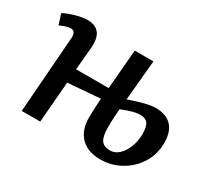

<svg xmlns="http://www.w3.org/2000/svg" viewBox="-110 -704 981 899"><g transform="rotate(30 380.0 -255.0)"><path d="M497 -509 477 -292Q572 -326 616 -326Q672 -326 702 -295.5Q732 -265 732 -203Q732 -143 702 -94Q672 -45 621 -16Q570 13 510 13Q442 13 404.5 -25Q367 -63 367 -132Q367 -155 368.5 -183.5Q370 -212 372 -235L197 -221L179 0H79L110 -412Q113 -450 84 -450Q66 -450 28 -433L10 -489Q31 -501 68.5 -512Q106 -523 134 -523Q176 -523 196.5 -498Q217 -473 213 -420Q210 -389 207.5 -358Q205 -327 202 -296H378L396 -509ZM472 -236Q470 -216 468.5 -192Q467 -168 467 -136Q467 -87 481 -66.5Q495 -46 529 -46Q555 -46 576 -65.5Q597 -85 610 -118Q623 -151 623 -189Q623 -229 610.5 -245.5Q598 -262 570 -262Q553 -262 531.5 -256.5Q510 -251 472 -236Z"/></g></svg>

Font: Literata 12pt Medium
Style: Italic
Weight: 500
Italic angle: -2°
Designer: Latin by Veronika Burian and Jose Scaglione. Greek by Irene Vlachou. Cyrillic by Vera Evstafieva
Foundry: TypeTogether
Version: Version 3.002